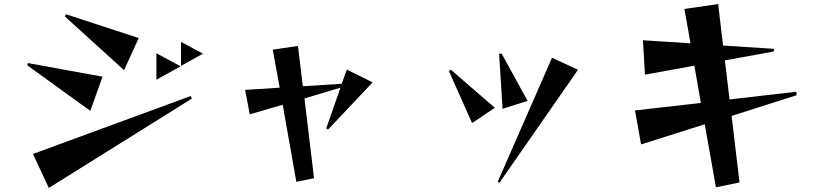

<svg xmlns="http://www.w3.org/2000/svg" viewBox="-20 -843 4040 944"><path d="M142 -86 918 -371 923 -358 220 81ZM117 -533 484 -466 424 -298 114 -522ZM304 -773 662 -656 590 -498 299 -762ZM749 -581 868 -517 749 -451ZM870 -637 978 -579 870 -519Z M1370 -328 1208 -281 1185 -401 1355 -412 1321 -599 1445 -617 1469 -419 1660 -431 1685 -501 1812 -438 1593 -206 1584 -212 1654 -412 1477 -359 1524 33 1437 51Z M2427 51 2694 -559 2822 -500 2436 55ZM2197 -500 2413 -313 2301 -238 2187 -494ZM2446 -580 2574 -347 2451 -308 2434 -578Z M3445 -232 3132 -133 3102 -300 3426 -337 3394 -520 3151 -476 3141 -645 3375 -630 3345 -799 3511 -823 3535 -619 3785 -603V-590L3544 -546L3567 -354L3895 -392L3897 -375L3577 -273L3616 54L3500 78Z"/></svg>

Font: Tiejili SC
Style: Regular
Weight: 400
Designer: Buernia
Foundry: Ershou Xiaoxi Press
Version: Version 1.100